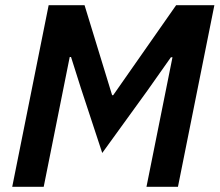

<svg xmlns="http://www.w3.org/2000/svg" viewBox="-20 -718 844 738"><path d="M643 -498H637L546 -369L373 -130L291 -379L253 -499H248L148 0H27L167 -698H305L411 -352H415L657 -698H804L664 0H543Z"/></svg>

Font: IBM Plex Sans SmBld
Style: Italic
Weight: 600
Italic angle: -11°
Designer: Mike Abbink, Paul van der Laan, Pieter van Rosmalen
Foundry: Bold Monday
Version: Version 3.005